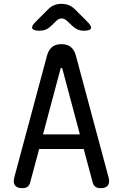

<svg xmlns="http://www.w3.org/2000/svg" viewBox="-20 -970 640 1000"><path d="M204 -270H396L305 -611Q303 -617 300 -617Q297 -617 295 -611ZM463 -19 416 -194H184L137 -19Q133 -5 123.5 2.5Q114 10 95 10Q69 10 58 -4.5Q47 -19 55 -48L225 -681Q233 -710 251 -725Q269 -740 300 -740Q331 -740 349 -725Q367 -710 375 -681L545 -48Q553 -19 542 -4.5Q531 10 505 10Q486 10 476.5 2.5Q467 -5 463 -19ZM187 -810Q153 -810 148 -822Q143 -834 167 -858L230 -921Q245 -936 262 -943Q279 -950 300 -950Q321 -950 338.5 -943Q356 -936 371 -921L435 -857Q458 -834 453.5 -822Q449 -810 416 -810Q399 -810 385 -816Q371 -822 359 -833L330 -860Q316 -874 301 -874Q286 -874 272 -860L245 -834Q233 -822 218.5 -816Q204 -810 187 -810Z"/></svg>

Font: Maple Mono NL
Style: Regular
Weight: 400
Monospace: yes
Designer: subframe7536
Version: Version 7.000